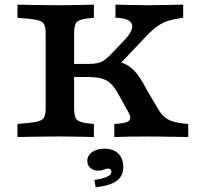

<svg xmlns="http://www.w3.org/2000/svg" viewBox="-20 -591 851 828"><path d="M229.9 -2.4Q205.7 -2.4 173.6 -2Q141.5 -1.6 109.6 -1.2Q77.7 -0.8 55.3 0V-56.5L103.7 -60.9Q135 -64.1 150.8 -69.7Q166.6 -75.3 171.8 -88.4Q177 -101.6 177 -125.8V-445.2Q177 -469.8 171.8 -482.8Q166.6 -495.7 150.8 -501.5Q135 -507.3 103.7 -510.1L55.3 -514.5V-571Q77.7 -570.2 109.6 -569.8Q141.5 -569.4 173.6 -569Q205.7 -568.5 229.9 -568.5H237.9H243.2Q261.8 -568.5 287.2 -569Q312.6 -569.4 338.9 -569.8Q365.1 -570.2 385 -571V-514.5L357.4 -511.7Q320.4 -506.9 310 -494.6Q299.6 -482.3 299.6 -445.2V-125.8Q299.6 -88.6 310 -76.4Q320.4 -64.1 357.4 -59.2L385 -56.5V0Q365.1 -0.8 338.9 -1.2Q312.6 -1.6 287.2 -2Q261.8 -2.4 243.2 -2.4H237.9ZM472.9 0V-56.5Q520.5 -58.5 534.6 -69Q548.8 -79.6 535.1 -104.4L491.8 -182.8Q475.2 -213.4 458.4 -229.8Q441.6 -246.2 417.7 -252.5Q393.8 -258.9 355.4 -258.9H259V-315.3H361Q384.1 -315.3 399.9 -318.7Q415.8 -322.1 429 -331Q442.2 -339.8 456.8 -355.2L515.3 -416.4Q544 -446.7 549.1 -468.1Q554.2 -489.5 536.4 -501.6Q518.7 -513.7 477.9 -514.5V-571Q515.4 -570.2 550.6 -569.4Q585.7 -568.5 620.2 -568.5Q658.4 -568.5 692.7 -569.4Q727 -570.2 770 -571V-514.5Q732.8 -509.7 706.6 -501.6Q680.5 -493.5 658.8 -478Q637 -462.5 611.7 -435.9L473.7 -290.6L475.7 -328.3Q507.5 -322.6 529.7 -309.5Q552 -296.3 571.5 -271.5Q590.9 -246.6 613.5 -202.8L660.9 -122.4Q673.6 -99.9 689.9 -86.2Q706.2 -72.4 730.7 -65.7Q755.1 -59.1 791.7 -56.5V0Q751.2 -0.8 721.9 -1.2Q692.6 -1.6 669.3 -2Q646 -2.4 622.2 -2.4Q579.2 -2.4 540.8 -1.8Q502.4 -1.2 472.9 0ZM392.5 216.9 387 185Q425.2 179.1 442.9 170.7Q460.5 162.3 460.5 149.8Q460.5 136.1 445.7 136.1Q437.2 136.1 427.2 140.6Q417.2 145 402.6 145Q382.6 145 369.5 133Q356.5 121.1 356.5 103.2Q356.5 79.6 377.4 64.8Q398.3 50.1 430.9 50.1Q468.7 50.1 490.1 71.1Q511.5 92.1 511.5 128.8Q511.5 168.1 483.3 188.8Q455.2 209.5 392.5 216.9Z"/></svg>

Font: Playfair 5pt SemiExpanded Light
Style: Regular
Weight: 300
Width: 6
Designer: Claus Eggers Sørensen
Foundry: Claus Eggers Sørensen
Version: Version 2.203